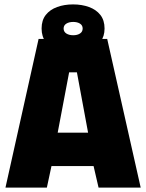

<svg xmlns="http://www.w3.org/2000/svg" viewBox="-20 -851 662 871"><path d="M4.8 0 155.1 -674.5H466.3L618.2 0H427.1L404.5 -97.6H213.5L192.6 0ZM241.7 -249.1H379.6L328.9 -522.9H293.6ZM311.5 -612.1Q271.6 -612.1 239.3 -623.9Q206.9 -635.6 187.8 -660.2Q168.7 -684.9 168.7 -721.6Q168.7 -759.2 187.8 -783.4Q206.9 -807.5 239.3 -819.2Q271.6 -831 311.5 -831Q351.4 -831 383.7 -819.2Q416.1 -807.5 435.2 -783.4Q454.3 -759.2 454.3 -721.6Q454.3 -686 435.8 -661.4Q417.2 -636.7 385.1 -624.4Q353.1 -612.1 311.5 -612.1ZM312.1 -691.1Q330.8 -691.1 342.9 -699Q355 -707 355 -721.6Q355 -736.1 342.9 -743.8Q330.8 -751.5 312.1 -751.5Q293.4 -751.5 281 -743.8Q268.6 -736.1 268.6 -721.6Q268.6 -707 281 -699Q293.4 -691.1 312.1 -691.1Z"/></svg>

Font: Titillium Web SemiBold
Style: Regular
Weight: 600
Designer: Mohamed Gaber, Accademia di Belle Arti di Urbino
Foundry: Kief Type Foundry, Accademia di Belle Arti di Urbino
Version: Version 3.000; ttfautohint (v1.8.4)